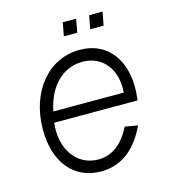

<svg xmlns="http://www.w3.org/2000/svg" viewBox="-102 -732 735 830"><g transform="rotate(-15 266.0 -317.0)"><path d="M249 16C338 16 407 -34 454 -135L397 -145C361 -73 312 -37 251 -37C155 -37 93 -124 107 -240H480L481 -248C501 -408 425 -516 294 -516C154 -516 52 -393 52 -223C52 -77 128 16 249 16ZM431 -288H116C137 -396 205 -463 292 -463C382 -463 440 -391 431 -288ZM362 -590H422L433 -650H373ZM244 -590H304L315 -650H255Z"/></g></svg>

Font: Uncut Sans Light Italic
Style: Regular
Weight: 300
Italic angle: -11°
Designer: Kasper Nordkvist
Foundry: UNCUT.wtf
Version: Version 1.304;Glyphs 3.2 (3246)